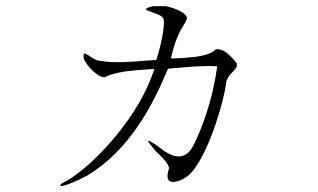

<svg xmlns="http://www.w3.org/2000/svg" viewBox="-20 -574 1040 627"><path d="M522.5 -553.7H479.5Q454.1 -547.9 457 -543Q458 -540 476.6 -534.2Q493.2 -528.3 501 -524.4Q513.7 -518.6 514.6 -509.8Q517.6 -494.1 508.8 -448.2Q500 -406.2 490.2 -377.9L470.7 -377Q409.2 -372.1 382.8 -371.1Q335.9 -370.1 309.6 -375Q299.8 -375 289.1 -380.9Q282.2 -383.8 271.5 -391.6Q258.8 -399.4 255.9 -399.4Q251 -398.4 253.9 -380.9Q264.6 -359.4 285.2 -340.8Q305.7 -322.3 321.3 -321.3Q340.8 -333 389.6 -340.8Q418.9 -344.7 476.6 -348.6H484.4Q447.3 -237.3 357.4 -128.9Q282.2 -38.1 206.1 11.7Q182.6 23.4 177.7 29.3Q172.9 34.2 184.6 33.2Q195.3 31.2 215.8 22.5Q238.3 13.7 263.7 0Q365.2 -60.5 441.4 -178.7Q484.4 -244.1 528.3 -348.6L529.3 -349.6L561.5 -352.5Q606.4 -356.4 627.9 -357.4Q665 -359.4 689.5 -357.4Q678.7 -279.3 654.3 -204.1Q633.8 -142.6 610.4 -96.7Q593.8 -66.4 569.3 -63.5Q547.9 -60.5 518.6 -79.1Q490.2 -101.6 473.6 -110.4Q453.1 -123 474.6 -97.7Q479.5 -90.8 487.3 -82Q492.2 -77.1 502 -67.4Q516.6 -52.7 521.5 -45.9Q530.3 -34.2 532.2 -25.4Q515.6 25.4 551.8 19.5Q585 13.7 610.4 -16.6Q651.4 -70.3 685.5 -172.9Q712.9 -254.9 719.7 -310.5Q723.6 -320.3 730.5 -329.1Q734.4 -334 741.2 -340.8Q749 -348.6 751 -352.5Q754.9 -358.4 752.9 -367.2Q736.3 -388.7 722.7 -399.4Q704.1 -415 684.6 -413.1Q670.9 -396.5 621.1 -388.7Q589.8 -384.8 538.1 -382.8Q547.9 -427.7 561.5 -458Q568.4 -474.6 581.1 -494.1Q585 -501 586.9 -504.9Q589.8 -509.8 590.8 -513.7Q589.8 -526.4 569.3 -537.1Q551.8 -546.9 522.5 -553.7Z"/></svg>

Font: BatangChe
Style: Regular
Weight: 400
Monospace: yes
Version: Version 2.21